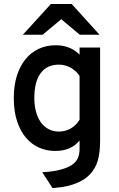

<svg xmlns="http://www.w3.org/2000/svg" viewBox="-20 -752 602 972"><path d="M193.8 120.1Q250 116.7 286.6 106.9Q323.2 97.2 344.7 82.3Q366.2 67.4 374.5 47.4Q382.8 27.3 382.8 3.9V-41Q340.3 12.2 259.8 12.2Q215.8 12.2 177.7 -4.6Q139.6 -21.5 111.1 -55.2Q82.5 -88.9 66.2 -138.9Q49.8 -189 49.8 -255.9Q49.8 -318.8 65.4 -368.4Q81.1 -418 109.1 -452.4Q137.2 -486.8 176.3 -504.9Q215.3 -522.9 262.2 -522.9Q284.7 -522.9 303.2 -518.8Q321.8 -514.6 336.7 -507.8Q351.6 -501 363 -492.4Q374.5 -483.9 382.8 -475.1V-511.2H486.8V-39.1Q486.8 19.5 475.1 60.5Q463.4 101.6 435.1 130.9Q416 150.4 393.3 162.8Q370.6 175.3 345.9 183.1Q321.3 190.9 295.9 194.6Q270.5 198.2 246.1 200.2ZM278.8 -85.9Q310.5 -85.9 338.1 -101.6Q365.7 -117.2 382.8 -146V-367.2Q375 -379.9 363.5 -390.4Q352.1 -400.9 338.6 -408.7Q325.2 -416.5 309.8 -420.7Q294.4 -424.8 278.8 -424.8Q217.8 -424.8 185.8 -381.6Q153.8 -338.4 153.8 -255.9Q153.8 -216.8 162.6 -185.3Q171.4 -153.8 187.5 -131.8Q203.6 -109.9 226.8 -97.9Q250 -85.9 278.8 -85.9ZM383.8 -576.2 290 -654.8 195.8 -576.2H95.7L237.8 -731.9H342.8L483.9 -576.2Z"/></svg>

Font: Overpass
Style: Regular
Weight: 400
Designer: Delve Withrington
Foundry: Delve Fonts
Version: Version 1.001